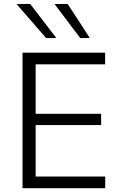

<svg xmlns="http://www.w3.org/2000/svg" viewBox="-20 -990 632 1010"><path d="M98.5 0Q98.5 -60 98.5 -115.5Q98.5 -171 98.5 -236.5V-475Q98.5 -541.5 98.5 -597.2Q98.5 -653 98.5 -713H533V-651.5Q482 -651.5 423.5 -651.5Q365 -651.5 286 -651.5H129.5L167.5 -703.5Q167.5 -643.5 167.5 -587.5Q167.5 -531.5 167.5 -465.5V-246.5Q167.5 -181.5 167.5 -126Q167.5 -70.5 167.5 -10.5L132.5 -61.5H292Q359.5 -61.5 419 -61.5Q478.5 -61.5 533.5 -61.5V0ZM152.5 -332V-391.5H293.5Q363.5 -391.5 414.2 -391.5Q465 -391.5 512 -391.5V-332Q462.5 -332 411.8 -332Q361 -332 292.5 -332ZM223 -789.5Q197.5 -819 171.8 -848.2Q146 -877.5 120 -907.8Q94 -938 67 -968.5L138.5 -969.5Q172.5 -925.5 207 -880.5Q241.5 -835.5 276 -790.5ZM402.5 -789.5Q380 -819 357.8 -848.2Q335.5 -877.5 313 -907.8Q290.5 -938 267 -968.5L335.5 -969.5Q364.5 -925.5 393.5 -881Q422.5 -836.5 452 -790.5Z"/></svg>

Font: Commissioner Thin Light
Style: Regular
Weight: 300
Version: Version 1.000